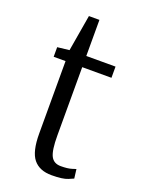

<svg xmlns="http://www.w3.org/2000/svg" viewBox="-130 -719 586 790"><g transform="rotate(20 163.0 -324.0)"><path d="M198 10Q145 10 118.5 -22.5Q92 -55 92 -134V-451H40V-493L92 -499L119 -658H165V-500H293V-451H165V-152Q165 -87 177.5 -62.5Q190 -38 221 -38Q251 -38 268.5 -43.5Q286 -49 286 -49L291 -9Q291 -9 269 0.5Q247 10 198 10Z"/></g></svg>

Font: Arsenal SC
Style: Regular
Weight: 400
Designer: Andrij Shevchenko
Foundry: Stairsfor
Version: Version 2.001; ttfautohint (v1.8.4.7-5d5b)